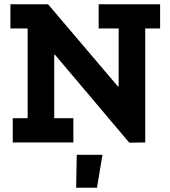

<svg xmlns="http://www.w3.org/2000/svg" viewBox="-20 -670 800 903"><path d="M733 -536H663V0L588 1L239 -412H235V-114H325V0H40V-114H110V-536H29V-650H206L534 -264H538V-536H444V-650H733ZM462 58 436 213H338L341 58Z"/></svg>

Font: Zilla Slab Bold
Style: Bold
Weight: 700
Designer: Typotheque.com
Foundry: Typotheque type foundry
Version: Version 1.1; 2017; ttfautohint (v1.6)